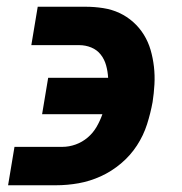

<svg xmlns="http://www.w3.org/2000/svg" viewBox="-20 -550 540 570"><path d="M4 0 23 -114H165Q185 -114 204.5 -121Q224 -128 240 -141.5Q256 -155 266.5 -173Q277 -191 284 -211H105L123 -319H301Q300 -338 295 -356Q290 -374 279 -388Q268 -402 251 -409Q234 -416 215 -416H73L92 -530H234Q260 -530 286 -526Q312 -522 334.5 -511.5Q357 -501 375.5 -484.5Q394 -468 407 -447Q420 -426 427 -402Q434 -378 437 -352Q440 -326 438.5 -299.5Q437 -273 433 -247Q427 -214 416.5 -181Q406 -148 386.5 -118Q367 -88 339 -64.5Q311 -41 279 -26.5Q247 -12 213.5 -6Q180 0 146 0Z"/></svg>

Font: Iosevka Curly Slab HvObl
Style: Regular
Weight: 900
Italic angle: -9°
Monospace: yes
Designer: Belleve Invis
Foundry: Belleve Invis
Version: Version 11.1.0; ttfautohint (v1.8.3)